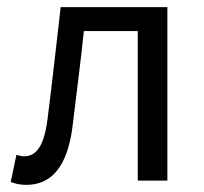

<svg xmlns="http://www.w3.org/2000/svg" viewBox="-20 -506 571 538"><path d="M54 12Q41 12 31 10Q21 8 10 4L26 -72Q31 -71 36 -69.5Q41 -68 48 -68Q74 -68 90 -92.5Q106 -117 113 -171Q123 -250 132 -328.5Q141 -407 150 -486H449V0H366V-419H215Q208 -352 199.5 -284.5Q191 -217 183 -150Q162 12 54 12Z"/></svg>

Font: .
Style: 
Weight: 400
Designer: Paul D. Hunt, Dalton Maag
Foundry: Dalton Maag Ltd
Version: Version 1.200